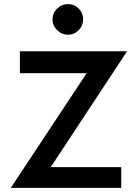

<svg xmlns="http://www.w3.org/2000/svg" viewBox="-20 -908 654 928"><path d="M309.1 -740.2Q278.3 -740.2 256.1 -762.2Q233.9 -784.2 233.9 -814.9Q233.9 -844.7 256.1 -866.5Q278.3 -888.2 309.1 -888.2Q338.9 -888.2 360.4 -866.7Q381.8 -845.2 381.8 -814.9Q381.8 -784.2 360.4 -762.2Q338.9 -740.2 309.1 -740.2ZM32.2 0 398.9 -554.2H76.2V-660.2H594.2L225.1 -100.1H565.9V0Z"/></svg>

Font: Human Sans Medium
Style: Regular
Weight: 500
Designer: Tim Radville
Foundry: Continuum
Version: Version 1.000;FEAKit 1.0